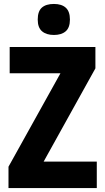

<svg xmlns="http://www.w3.org/2000/svg" viewBox="-20 -952 532 972"><path d="M470 0H23V-108L286 -581H29V-714H463V-606L201 -134H470ZM253 -932Q292 -932 313 -913Q334 -894 334 -853Q334 -812 312.5 -793.5Q291 -775 253 -775Q215 -775 193 -793.5Q171 -812 171 -853Q171 -895 192 -913.5Q213 -932 253 -932Z"/></svg>

Font: Noto Sans Condensed ExtraBold
Style: Regular
Weight: 800
Width: 3
Designer: Monotype Design Team
Foundry: Monotype Imaging Inc.
Version: Version 2.013; ttfautohint (v1.8.4.7-5d5b)